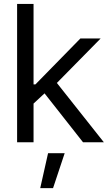

<svg xmlns="http://www.w3.org/2000/svg" viewBox="-20 -727 557 981"><path d="M144.5 -295.9 145.5 -192.4 239.3 -279.3H247.1L494.1 -530.3H390.6L161.1 -295.9ZM67.4 -707V0H151.4V-707ZM199.2 -260.7 404.3 0H510.7L257.8 -319.3ZM225.6 55.7 185.5 234.4H251L310.5 55.7Z"/></svg>

Font: Pretendard Variable
Style: Regular
Weight: 400
Designer: Base glyphs from Inter by Rasmus Andersson; Hangeul glyphs from Noto Sans CJK(Source Han Sans) by Jang Soo-young and Kan
Foundry: Kil Hyung-jin
Version: Version 1.309;Glyphs 3.2 (3225)